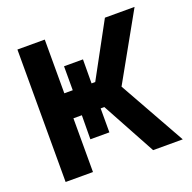

<svg xmlns="http://www.w3.org/2000/svg" viewBox="-118 -779 901 899"><g transform="rotate(-20 332.0 -330.0)"><path d="M60 0V-660H196.3V-392.3H238.3V-511.7H332.7L332 -392.3H350.3L496 -660H643.7L458.7 -330L643.7 0H496L350.3 -267.7H332V-148.3H237.3L238.3 -267.7H196.3V0Z"/></g></svg>

Font: Nata Sans
Style: Regular
Weight: 400
Designer: Daniel Uzquiano Cruz
Version: Version 1.001